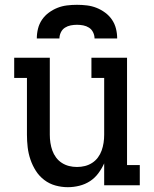

<svg xmlns="http://www.w3.org/2000/svg" viewBox="-20 -770 640 798"><path d="M262 8Q236 8 210.5 1Q185 -6 164 -22Q143 -38 129 -60Q115 -82 106.5 -107Q98 -132 95 -158Q92 -184 92 -210V-446H39V-530H187V-210Q187 -193 189.5 -176.5Q192 -160 197.5 -144.5Q203 -129 213 -115.5Q223 -102 237 -93Q251 -84 267 -80Q283 -76 300 -76Q317 -76 333 -80Q349 -84 363 -93Q377 -102 387 -115.5Q397 -129 402.5 -144.5Q408 -160 410.5 -176.5Q413 -193 413 -210V-446H360V-530H508V-84H561V0H413V-91Q403 -69 388.5 -49.5Q374 -30 354 -17Q334 -4 310 2Q286 8 262 8ZM133 -610Q133 -631 138 -651Q143 -671 154.5 -688Q166 -705 183 -717.5Q200 -730 219 -737.5Q238 -745 258.5 -747.5Q279 -750 300 -750Q321 -750 341.5 -747.5Q362 -745 381 -737.5Q400 -730 417 -717.5Q434 -705 445.5 -688Q457 -671 462 -651Q467 -631 467 -610H373Q373 -623 367 -635.5Q361 -648 350 -655Q339 -662 326 -664.5Q313 -667 300 -667Q287 -667 274 -664.5Q261 -662 250 -655Q239 -648 233 -635.5Q227 -623 227 -610Z"/></svg>

Font: Iosevka Slab Medium Extended
Style: Regular
Weight: 500
Width: 7
Monospace: yes
Designer: Belleve Invis
Foundry: Belleve Invis
Version: Version 11.1.1; ttfautohint (v1.8.3)